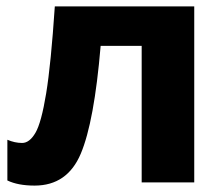

<svg xmlns="http://www.w3.org/2000/svg" viewBox="-20 -569 700 599"><path d="M586 0V-549H151Q139 -369 124 -277.5Q109 -186 90.5 -154.5Q72 -123 49 -123Q26 -123 3 -133V-6Q36 10 88 10Q190 10 232 -89.5Q274 -189 294 -426H422V0Z"/></svg>

Font: Noto Sans UI Extra
Style: Regular
Weight: 800
Designer: Monotype Design Team
Foundry: Monotype Imaging Inc.
Version: Version 1.901